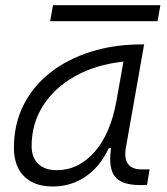

<svg xmlns="http://www.w3.org/2000/svg" viewBox="-20 -689 626 720"><path d="M177.7 10.3Q108.4 10.3 70.3 -27.8Q32.2 -65.9 32.2 -135.3Q32.2 -223.1 68.1 -294.7Q104 -366.2 168.9 -417Q233.9 -467.8 321.3 -495.1Q408.7 -522.5 511.2 -522.5H520.5L452.1 -135.7Q438 -53.7 511.7 -53.7H541L531.2 4.9H504.4Q435.1 4.9 410.4 -27.6Q385.7 -60.1 396.5 -133.3H387.7Q355.5 -64 301 -26.9Q246.6 10.3 177.7 10.3ZM192.9 -50.8Q273.9 -50.8 334.5 -119.1Q395 -187.5 417 -312.5L442.9 -458Q339.8 -446.8 262.2 -403.6Q184.6 -360.4 141.6 -293Q98.6 -225.6 98.6 -141.1Q98.6 -98.1 123.5 -74.5Q148.4 -50.8 192.9 -50.8ZM168 -609.4 178.7 -669.4H581.5L570.8 -609.4Z"/></svg>

Font: Cascadia Code Light
Style: Italic
Weight: 300
Italic angle: -10°
Monospace: yes
Designer: Aaron Bell
Foundry: Saja Typeworks
Version: Version 2404.023; ttfautohint (v1.8.4)